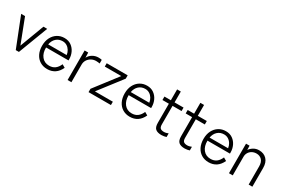

<svg xmlns="http://www.w3.org/2000/svg" viewBox="83 -1670 3963 2696"><g transform="rotate(30 2064.5 -322.0)"><path d="M218 0 29 -479H92L243 -87L390 -479H451L269 0Z M730 11Q665 11 614.5 -19.5Q564 -50 535.5 -106.5Q507 -163 507 -240Q507 -315 535.5 -371Q564 -427 614 -458.5Q664 -490 728 -490Q793 -490 838.5 -457.5Q884 -425 908 -373.5Q932 -322 932 -265V-245H568Q566 -155 610.5 -99.5Q655 -44 731 -44Q787 -44 825 -72.5Q863 -101 887 -157L937 -128Q873 11 730 11ZM572 -297H872Q867 -336 847.5 -368Q828 -400 797.5 -419Q767 -438 728 -438Q667 -438 625.5 -400.5Q584 -363 572 -297Z M1058 0V-479H1116L1119 -396Q1139 -438 1182.5 -464.5Q1226 -491 1279 -491Q1293 -491 1307.5 -489.5Q1322 -488 1332 -485V-426Q1323 -428 1306.5 -430Q1290 -432 1273 -432Q1231 -432 1196 -412.5Q1161 -393 1140.5 -360.5Q1120 -328 1120 -287V0Z M1398 0V-54L1683 -425H1416V-479H1756V-425L1470 -54H1761V0Z M2069 11Q2004 11 1953.5 -19.5Q1903 -50 1874.5 -106.5Q1846 -163 1846 -240Q1846 -315 1874.5 -371Q1903 -427 1953 -458.5Q2003 -490 2067 -490Q2132 -490 2177.5 -457.5Q2223 -425 2247 -373.5Q2271 -322 2271 -265V-245H1907Q1905 -155 1949.5 -99.5Q1994 -44 2070 -44Q2126 -44 2164 -72.5Q2202 -101 2226 -157L2276 -128Q2212 11 2069 11ZM1911 -297H2211Q2206 -336 2186.5 -368Q2167 -400 2136.5 -419Q2106 -438 2067 -438Q2006 -438 1964.5 -400.5Q1923 -363 1911 -297Z M2584 11Q2520 11 2488 -16Q2456 -43 2456 -113V-423H2352V-479H2456V-655H2516V-479H2662V-423H2516V-123Q2516 -78 2535 -61.5Q2554 -45 2594 -45Q2611 -45 2630 -50Q2649 -55 2662 -61V-2Q2648 3 2626 7Q2604 11 2584 11Z M2961 11Q2897 11 2865 -16Q2833 -43 2833 -113V-423H2729V-479H2833V-655H2893V-479H3039V-423H2893V-123Q2893 -78 2912 -61.5Q2931 -45 2971 -45Q2988 -45 3007 -50Q3026 -55 3039 -61V-2Q3025 3 3003 7Q2981 11 2961 11Z M3347 11Q3282 11 3231.5 -19.5Q3181 -50 3152.5 -106.5Q3124 -163 3124 -240Q3124 -315 3152.5 -371Q3181 -427 3231 -458.5Q3281 -490 3345 -490Q3410 -490 3455.5 -457.5Q3501 -425 3525 -373.5Q3549 -322 3549 -265V-245H3185Q3183 -155 3227.5 -99.5Q3272 -44 3348 -44Q3404 -44 3442 -72.5Q3480 -101 3504 -157L3554 -128Q3490 11 3347 11ZM3189 -297H3489Q3484 -336 3464.5 -368Q3445 -400 3414.5 -419Q3384 -438 3345 -438Q3284 -438 3242.5 -400.5Q3201 -363 3189 -297Z M3675 0V-479H3732L3734 -411Q3757 -445 3795.5 -468Q3834 -491 3883 -491Q3960 -491 4007 -442Q4054 -393 4054 -302V0H3994V-293Q3994 -363 3960.5 -398Q3927 -433 3874 -433Q3834 -433 3802.5 -415.5Q3771 -398 3753.5 -368.5Q3736 -339 3736 -303V0Z"/></g></svg>

Font: Zen Kaku Gothic Antique
Style: Regular
Weight: 400
Designer: Yoshimichi Ohira
Foundry: Positype
Version: Version 1.001